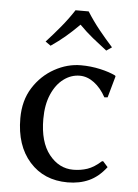

<svg xmlns="http://www.w3.org/2000/svg" viewBox="-51 -725 557 775"><g transform="rotate(5 227.5 -337.5)"><path d="M264.2 -422.9Q229 -422.9 199 -400.6Q168.9 -378.4 150.6 -336.4Q132.3 -294.4 132.3 -236.3Q132.3 -143.1 172.4 -92.8Q212.4 -42.5 270 -42.5Q300.3 -42.5 327.1 -51.5Q354 -60.5 383.3 -86.9H388.2L407.7 -64.9Q376.5 -24.4 338.4 -7.1Q300.3 10.3 252 10.3Q155.8 10.3 97.7 -55.2Q39.6 -120.6 39.6 -231Q39.6 -303.2 72.8 -355.5Q106 -407.7 158 -436.5Q210 -465.3 265.1 -465.3Q305.2 -465.3 343.3 -456.8Q381.3 -448.2 405.8 -436L407.7 -432.6L383.3 -345.7L370.1 -344.7Q350.1 -381.3 322.3 -402.1Q294.4 -422.9 264.2 -422.9ZM276.9 -684.6Q300.3 -647.5 327.6 -613.5Q355 -579.6 383.3 -548.3L361.3 -533.2Q330.6 -556.6 303.7 -578.4Q276.9 -600.1 249 -628.4Q219.2 -598.6 192.9 -576.4Q166.5 -554.2 135.7 -533.2L114.3 -548.3Q143.1 -579.6 171.6 -614Q200.2 -648.4 223.6 -684.6Z"/></g></svg>

Font: Kurinto Seri
Style: Regular
Weight: 400
Designer: Kurinto was developed by Clint Goss from a range of fonts that are compatible with the SIL Open Font License Version 1.1
Foundry: Clinton F. Goss
Version: Version 2.196; July 25, 2020